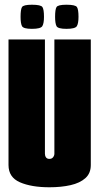

<svg xmlns="http://www.w3.org/2000/svg" viewBox="-20 -787 420 812"><path d="M189 5Q113 5 64.5 -16Q16 -37 16 -89V-620H170V-137Q170 -128 174.5 -121.5Q179 -115 189 -115Q199 -115 204.5 -122Q210 -129 210 -137V-620H364V-89Q364 -54 341 -33.5Q318 -13 278.5 -4Q239 5 189 5ZM261 -665Q225 -665 219 -676.5Q213 -688 213 -716Q213 -747 219 -757Q225 -767 261 -767Q299 -767 305.5 -757Q312 -747 312 -716Q312 -688 305 -676.5Q298 -665 261 -665ZM115 -665Q79 -665 73 -676.5Q67 -688 67 -716Q67 -747 73 -757Q79 -767 115 -767Q153 -767 159.5 -757Q166 -747 166 -716Q166 -688 159 -676.5Q152 -665 115 -665Z"/></svg>

Font: Smooch Sans Black
Style: Regular
Weight: 900
Designer: Robert E. Leuschke
Foundry: Robert E. Leuschke
Version: Version 1.010; ttfautohint (v1.8.3)